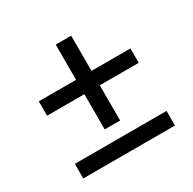

<svg xmlns="http://www.w3.org/2000/svg" viewBox="-125 -698 803 798"><g transform="rotate(-30 276.5 -299.5)"><path d="M497 -30H57V-100H497ZM497 -331H310V-162H236V-331H57V-400H236V-569H310V-400H497Z"/></g></svg>

Font: Hind Colombo
Style: Regular
Weight: 400
Designer: Jyotish Sonowal, Aditi Pimprikar
Foundry: Indian Type Foundry
Version: Version 1.000;PS 1.0;hotconv 1.0.86;makeotf.lib2.5.63406; tt